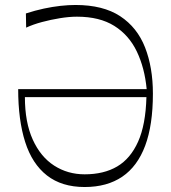

<svg xmlns="http://www.w3.org/2000/svg" viewBox="-20 -735 688 771"><path d="M320 16Q228 16 168.5 -30.5Q109 -77 81 -165Q53 -253 53 -377H569Q561 -462 529.5 -528Q498 -594 439 -631Q380 -668 289 -668Q258 -668 221 -662Q184 -656 148.5 -646.5Q113 -637 85 -624L84 -681Q121 -693 156 -700.5Q191 -708 223 -711.5Q255 -715 283 -715Q394 -715 462.5 -670Q531 -625 562.5 -544.5Q594 -464 594 -359Q594 -233 563 -150Q532 -67 471 -25.5Q410 16 320 16ZM320 -35Q397 -35 450.5 -66.5Q504 -98 534.5 -166Q565 -234 568 -345H80Q80 -244 111.5 -174.5Q143 -105 197.5 -70Q252 -35 320 -35Z"/></svg>

Font: Ojuju Light
Style: Regular
Weight: 300
Designer: Chisaokwu Joboson, Mirko Velimirovic
Foundry: Udi Foundry
Version: Version 1.000